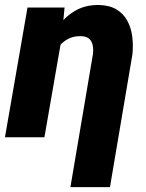

<svg xmlns="http://www.w3.org/2000/svg" viewBox="-29 -559 594 782"><path d="M222.7 -406.7 151.9 0H-8.8L83 -528.3H233.9ZM171.9 -282.2 147 -280.8Q151.9 -327.1 168.2 -373.3Q184.6 -419.4 212.6 -457.3Q240.7 -495.1 281 -517.3Q321.3 -539.6 374.5 -538.6Q417.5 -537.6 445.8 -520.3Q474.1 -502.9 489.5 -474.6Q504.9 -446.3 509.5 -410.9Q514.2 -375.5 510.3 -337.4L418.9 203.1H257.8L349.6 -338.9Q351.1 -352.5 350.1 -365Q349.1 -377.4 344.2 -387.7Q339.4 -397.9 329.8 -404.3Q320.3 -410.6 304.2 -411.6Q275.4 -413.1 252.9 -402.6Q230.5 -392.1 214.1 -373.5Q197.8 -355 187.3 -331.1Q176.8 -307.1 171.9 -282.2Z"/></svg>

Font: Roboto Black
Style: Italic
Weight: 900
Italic angle: -12°
Designer: Christian Robertson
Foundry: Google
Version: Version 3.0; 2020